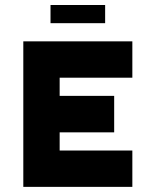

<svg xmlns="http://www.w3.org/2000/svg" viewBox="-20 -728 606 748"><path d="M495.6 -425.3H212.4V-354.5H424.8V-212.4H212.4V-141.6H495.6V0H70.8V-566.9H495.6ZM389.6 -637.7H176.8V-708.5H389.6Z"/></svg>

Font: Blazma
Style: Regular
Weight: 400
Designer: GGBotNet
Version: 1.00